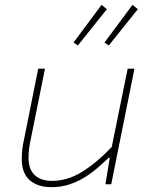

<svg xmlns="http://www.w3.org/2000/svg" viewBox="-20 -762 640 794"><path d="M193 12Q160 12 136.5 3Q113 -6 98 -21.5Q83 -37 76.5 -58Q70 -79 70 -104Q70 -128 72.5 -147.5Q75 -167 80 -188L138 -478H166L108 -190Q103 -167 100.5 -148Q98 -129 98 -108Q98 -63 123 -38.5Q148 -14 196 -14Q259 -14 319.5 -51.5Q380 -89 442 -154L508 -478H536L440 0H416L434 -110H430Q405 -86 379 -64Q353 -42 324 -25Q295 -8 262.5 2Q230 12 193 12ZM302 -574 284 -586 400 -742 422 -724ZM430 -574 412 -586 528 -742 550 -724Z"/></svg>

Font: Source Code Pro ExtraLight
Style: Italic
Weight: 200
Italic angle: -11°
Monospace: yes
Designer: Paul D. Hunt, Teo Tuominen
Foundry: Adobe Systems Incorporated
Version: Version 1.050;PS 1.000;hotconv 16.6.51;makeotf.lib2.5.65220